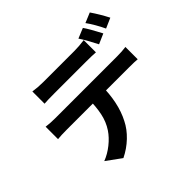

<svg xmlns="http://www.w3.org/2000/svg" viewBox="-216 -1112 1433 1433"><g transform="rotate(-45 500.0 -396.0)"><path d="M295 -747H500H572H622Q674 -747 730 -755V-626Q695 -629 622 -629H421H348H295Q219 -629 188 -626V-755Q239 -747 295 -747ZM168 -493H433H560H678H772H823Q874 -493 914 -499V-369Q890 -372 823 -372H560H433H315H220H168Q109 -372 72 -368V-499Q116 -493 168 -493ZM518 -115Q489 -56 436 -5.5Q383 45 317 77L200 -8Q253 -28 302 -67Q351 -106 381 -151Q417 -205 431 -272.5Q445 -340 445 -429H584Q584 -242 518 -115ZM869 -687 789 -652Q740 -748 710 -791L790 -824Q817 -786 869 -687ZM989 -733 909 -698Q894 -731 871.5 -770Q849 -809 829 -836L908 -869Q952 -805 989 -733Z"/></g></svg>

Font: Merged Yaku Han JP
Style: Bold
Weight: 700
Designer: Ryoko NISHIZUKA 西塚涼子 (kana, bopomofo & ideographs); Paul D. Hunt (Latin, Greek & Cyrillic); Sandoll Communications 산돌커뮤니
Foundry: Adobe
Version: Version 2.004